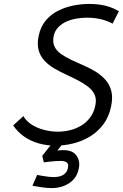

<svg xmlns="http://www.w3.org/2000/svg" viewBox="-20 -729 625 977"><path d="M307 -7H251L195 64L203 97Q219 95 233.5 93.5Q248 92 260.5 91Q273 90 283 90Q308 89 319.5 97.5Q331 106 325 128Q322 142 312.5 152Q303 162 288.5 167Q274 172 256 172Q240 172 223.5 170Q207 168 192.5 165.5Q178 163 169 161L145 216Q146 216 161.5 219Q177 222 199.5 225Q222 228 244 228Q295 228 333.5 202Q372 176 381 128Q389 91 369 62.5Q349 34 300 35Q294 35 287.5 35.5Q281 36 272 37ZM553 -609 585 -672Q563 -685 538.5 -693.5Q514 -702 487.5 -705.5Q461 -709 434 -709Q395 -709 354 -701Q313 -693 276 -674.5Q239 -656 213 -625Q187 -594 177 -548Q168 -505 176.5 -474Q185 -443 206.5 -420Q228 -397 256.5 -380.5Q285 -364 316.5 -349.5Q348 -335 377 -320Q406 -305 428.5 -287.5Q451 -270 461.5 -247Q472 -224 465 -192Q458 -157 439 -131.5Q420 -106 393.5 -90Q367 -74 336.5 -66.5Q306 -59 274 -59Q241 -59 206.5 -67.5Q172 -76 143.5 -93.5Q115 -111 99 -138L47 -91Q70 -57 103 -34Q136 -11 176.5 0.5Q217 12 262 12Q309 12 354.5 0.5Q400 -11 439 -35Q478 -59 506 -96.5Q534 -134 545 -186Q555 -232 546.5 -265.5Q538 -299 516.5 -323Q495 -347 466.5 -364.5Q438 -382 405.5 -396Q373 -410 343.5 -424Q314 -438 291 -454Q268 -470 257.5 -492Q247 -514 253 -545Q259 -573 277.5 -591.5Q296 -610 321 -620.5Q346 -631 373 -635Q400 -639 422 -639Q446 -639 468.5 -636Q491 -633 512.5 -626Q534 -619 553 -609Z"/></svg>

Font: Advent Pro Medium
Style: Italic
Weight: 500
Italic angle: -12°
Version: Version 3.000